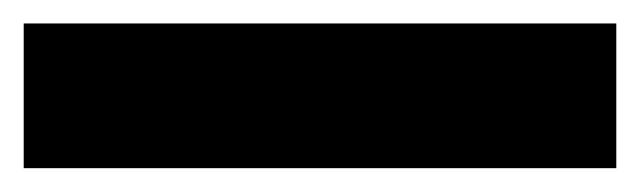

<svg xmlns="http://www.w3.org/2000/svg" viewBox="-20 29 540 162"><path d="M500 170.9H0V48.8H500Z"/></svg>

Font: Wanted Sans Variable
Style: Regular
Weight: 400
Designer: Original Design by Kil Hyung-jin and Kang Hanbin, Wanted Lab, Inc; Hangeul from Source Han Sans by Jang Soo-young and Ka
Foundry: Wanted Lab, Inc.
Version: Version 1.003;Glyphs 3.2 (3227)